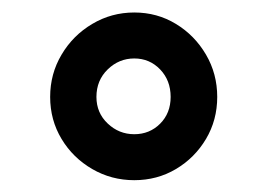

<svg xmlns="http://www.w3.org/2000/svg" viewBox="-20 -741 437 312"><path d="M61.5 -583.5Q61.5 -621.1 80.1 -652.3Q98.6 -683.6 129.9 -702.1Q161.1 -720.7 198.2 -720.7Q235.4 -720.7 265.9 -702.1Q296.4 -683.6 314.7 -652.3Q333 -621.1 333 -583.5Q333 -545.9 314.7 -515.1Q296.4 -484.4 265.9 -466.3Q235.4 -448.2 198.2 -448.2Q161.1 -448.2 129.9 -466.3Q98.6 -484.4 80.1 -515.1Q61.5 -545.9 61.5 -583.5ZM136.7 -583.5Q136.7 -557.6 155 -540.3Q173.3 -522.9 198.2 -522.9Q223.1 -522.9 240.2 -540Q257.3 -557.1 257.3 -583.5Q257.3 -610.4 240.2 -628.2Q223.1 -646 198.2 -646Q173.3 -646 155 -628.2Q136.7 -610.4 136.7 -583.5Z"/></svg>

Font: Vazirmatn UI FD Black
Style: Regular
Weight: 900
Designer: Saber Rastikerdar
Foundry: Saber Rastikerdar
Version: Version 33.003